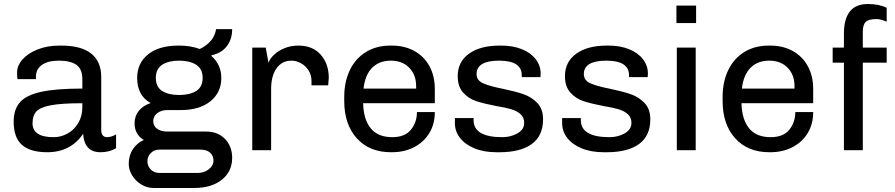

<svg xmlns="http://www.w3.org/2000/svg" viewBox="-20 -748 4457 956"><path d="M484 -365V-100Q484 -82 492 -73.5Q500 -65 512 -65Q535 -65 558 -79V-10Q524 10 481 10Q438 10 417 -14.5Q396 -39 394 -82Q332 10 215 10Q131 10 89.5 -26.5Q48 -63 48 -142Q48 -204 80 -239.5Q112 -275 186 -291Q260 -307 390 -307V-354Q390 -405 360 -425.5Q330 -446 273 -446Q219 -446 189 -425Q159 -404 159 -366V-354H67Q65 -368 65 -387Q65 -422 93 -453Q121 -484 169 -502.5Q217 -521 275 -521H284Q385 -521 434.5 -481Q484 -441 484 -365ZM142 -134Q142 -65 247 -65Q284 -65 317 -83.5Q350 -102 370 -136Q390 -170 390 -214V-234Q285 -234 231.5 -223.5Q178 -213 160 -192Q142 -171 142 -134Z M1034 -473 1032 -470Q1082 -426 1082 -360Q1082 -288 1028 -244Q974 -200 881 -200H813Q783 -200 763 -184.5Q743 -169 743 -145Q743 -121 762 -107Q781 -93 813 -93H1006Q1065 -93 1100.5 -56Q1136 -19 1136 38Q1136 106 1084.5 147Q1033 188 946 188H745Q711 188 682.5 170Q654 152 637.5 124.5Q621 97 621 68Q621 26 641.5 -5Q662 -36 696 -51Q650 -79 650 -134Q650 -170 671 -196Q692 -222 730 -235Q663 -272 663 -360Q663 -434 717.5 -477.5Q772 -521 869 -521H873Q929 -521 975 -504Q1046 -539 1056 -603H1136Q1136 -552 1109 -517.5Q1082 -483 1034 -473ZM756 -360Q756 -315 787.5 -295Q819 -275 872 -275Q925 -275 957 -295Q989 -315 989 -360Q989 -405 957 -425.5Q925 -446 872 -446Q819 -446 787.5 -425.5Q756 -405 756 -360ZM772 -3Q748 -3 731 14Q714 31 714 55Q714 79 731 96Q748 113 772 113H965Q997 113 1020 94.5Q1043 76 1043 52Q1043 27 1026 12Q1009 -3 978 -3Z M1617 -361 1614 -323H1531V-345Q1531 -375 1516 -398Q1501 -421 1478 -433.5Q1455 -446 1432 -446Q1384 -446 1357 -408Q1330 -370 1330 -305V0H1236V-511H1303L1317 -435Q1323 -455 1344 -475Q1365 -495 1396.5 -508Q1428 -521 1466 -521Q1537 -521 1577 -475.5Q1617 -430 1617 -361Z M2145 -305V-234H1788Q1790 -153 1826 -109Q1862 -65 1933 -65Q1996 -65 2026 -102Q2056 -139 2056 -190H2145Q2145 -130 2117.5 -85Q2090 -40 2041.5 -15Q1993 10 1931 10H1927Q1819 10 1756.5 -59.5Q1694 -129 1694 -245V-265Q1694 -341 1722 -399Q1750 -457 1802 -489Q1854 -521 1924 -521H1931Q1994 -521 2042.5 -494.5Q2091 -468 2118 -419Q2145 -370 2145 -305ZM1790 -307H2052V-319Q2052 -376 2017.5 -411Q1983 -446 1926 -446Q1869 -446 1833.5 -411Q1798 -376 1790 -307Z M2672 -382 2671 -364H2578V-373Q2578 -446 2465 -446Q2353 -446 2353 -379Q2353 -348 2385 -333.5Q2417 -319 2483 -306Q2546 -293 2586.5 -279Q2627 -265 2655.5 -235Q2684 -205 2684 -154Q2684 -72 2628 -31Q2572 10 2467 10H2452Q2389 10 2342 -9.5Q2295 -29 2269.5 -62.5Q2244 -96 2245 -138V-160H2338V-150Q2338 -65 2481 -65Q2523 -65 2556.5 -84Q2590 -103 2590 -136Q2590 -164 2571.5 -180Q2553 -196 2526 -204Q2499 -212 2451 -220Q2389 -232 2351 -244.5Q2313 -257 2286 -287Q2259 -317 2259 -369Q2259 -440 2315 -480.5Q2371 -521 2468 -521H2477Q2534 -521 2578.5 -503Q2623 -485 2647.5 -453Q2672 -421 2672 -382Z M3206 -382 3205 -364H3112V-373Q3112 -446 2999 -446Q2887 -446 2887 -379Q2887 -348 2919 -333.5Q2951 -319 3017 -306Q3080 -293 3120.5 -279Q3161 -265 3189.5 -235Q3218 -205 3218 -154Q3218 -72 3162 -31Q3106 10 3001 10H2986Q2923 10 2876 -9.5Q2829 -29 2803.5 -62.5Q2778 -96 2779 -138V-160H2872V-150Q2872 -65 3015 -65Q3057 -65 3090.5 -84Q3124 -103 3124 -136Q3124 -164 3105.5 -180Q3087 -196 3060 -204Q3033 -212 2985 -220Q2923 -232 2885 -244.5Q2847 -257 2820 -287Q2793 -317 2793 -369Q2793 -440 2849 -480.5Q2905 -521 3002 -521H3011Q3068 -521 3112.5 -503Q3157 -485 3181.5 -453Q3206 -421 3206 -382Z M3446 -633H3348V-720H3446ZM3444 0H3350V-511H3444Z M4029 -305V-234H3672Q3674 -153 3710 -109Q3746 -65 3817 -65Q3880 -65 3910 -102Q3940 -139 3940 -190H4029Q4029 -130 4001.5 -85Q3974 -40 3925.5 -15Q3877 10 3815 10H3811Q3703 10 3640.5 -59.5Q3578 -129 3578 -245V-265Q3578 -341 3606 -399Q3634 -457 3686 -489Q3738 -521 3808 -521H3815Q3878 -521 3926.5 -494.5Q3975 -468 4002 -419Q4029 -370 4029 -305ZM3674 -307H3936V-319Q3936 -376 3901.5 -411Q3867 -446 3810 -446Q3753 -446 3717.5 -411Q3682 -376 3674 -307Z M4395 -709V-640Q4365 -653 4344 -653Q4304 -653 4290 -638.5Q4276 -624 4276 -590V-511H4395V-436H4276V0H4182V-436H4126V-511H4182V-580Q4182 -728 4301 -728Q4358 -728 4395 -709Z"/></svg>

Font: Chivo
Style: Regular
Weight: 400
Designer: Hector Gatti
Foundry: Omnibus-Type
Version: Version 1.003